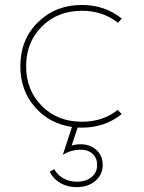

<svg xmlns="http://www.w3.org/2000/svg" viewBox="-20 -500 580 774"><path d="M62 -232.9Q62 -340.8 133.1 -410.4Q204.1 -480 310.1 -480Q402.8 -480 470.7 -425.3L455.6 -408.2Q394.5 -456.5 310.1 -456.5Q212.4 -456.5 148.9 -393.3Q85.4 -330.1 85.4 -232.9Q85.4 -136.2 148.7 -72.8Q211.9 -9.3 310.5 -9.3Q395.5 -9.3 454.6 -57.1L470.7 -40Q402.3 14.6 310.1 14.6Q298.3 14.6 293 14.2L269 86.4Q287.1 81.5 304.2 81.5Q343.8 81.5 368.9 104.7Q394 127.9 394 164.6Q394 204.1 364.5 229.2Q335 254.4 288.6 254.4Q252 254.4 223.6 238Q195.3 221.7 180.2 192.4L198.7 181.6Q211.4 205.6 235.4 219Q259.3 232.4 289.6 232.4Q326.7 232.4 349.1 213.9Q371.6 195.3 371.6 165Q371.6 137.7 353.5 120.6Q335.4 103.5 306.2 103.5Q267.6 103.5 235.4 123L233.9 122.1L270 11.7Q178.7 -1.5 120.4 -68.8Q62 -136.2 62 -232.9Z"/></svg>

Font: Spartan MB Thin
Style: Regular
Weight: 100
Designer: Matt Bailey, Mirko Velimirovic
Foundry: Matt Bailey
Version: Version 1.005